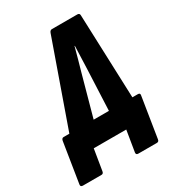

<svg xmlns="http://www.w3.org/2000/svg" viewBox="-231 -763 918 1013"><g transform="rotate(-30 228.5 -256.5)"><path d="M465 -131Q480 -131 477 -117L438 128Q436 142 424 142H311Q296 142 298 128L319 0H121L100 128Q98 142 86 142H-27Q-42 142 -40 128L-1 -117Q2 -131 13 -131H48L228 -641Q233 -655 244 -655H399Q413 -655 413 -641L432 -131ZM265 -381 196 -131H289L300 -381Q302 -415 302.5 -449Q303 -483 305 -518H303Q294 -483 284 -448Q274 -413 265 -381Z"/></g></svg>

Font: Sofia Sans Extra Condensed Black
Style: Italic
Weight: 900
Italic angle: -9°
Version: Version 4.100